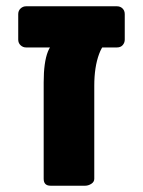

<svg xmlns="http://www.w3.org/2000/svg" viewBox="-20 -591 455 611"><path d="M141 0Q119 0 119 -22V-329Q119 -393 132.5 -427Q146 -461 175 -461H336Q311 -461 295.5 -419.5Q280 -378 280 -318V-22Q280 -12 270.5 -6Q261 0 251 0ZM63 -440Q53 -440 45.5 -447Q38 -454 38 -465V-546Q38 -557 45.5 -564Q53 -571 63 -571H352Q363 -571 370 -564Q377 -557 377 -546V-465Q377 -455 370.5 -447.5Q364 -440 352 -440Z"/></svg>

Font: DVN-Rubik
Style: Bold
Weight: 700
Designer: Hubert and Fischer
Foundry: Hubert & Fischer
Version: Version 2.102